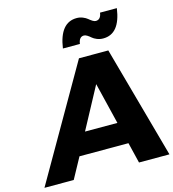

<svg xmlns="http://www.w3.org/2000/svg" viewBox="-143 -1047 1045 1157"><g transform="rotate(-15 380.0 -469.0)"><path d="M-9.8 0 393.1 -700.2H576.2L770 0H580.1L548.8 -128.9H243.2L172.9 0ZM314 -264.2H516.1L453.1 -522.9ZM314.9 -782.2Q337.4 -938 441.9 -938Q461.9 -938 479.7 -930.7Q497.6 -923.3 507.8 -914.6Q518.1 -905.8 529.5 -898.4Q541 -891.1 549.8 -891.1Q581.1 -891.1 586.9 -933.1H691.9Q680.7 -854.5 649.4 -816.2Q618.2 -777.8 565.9 -777.8Q545.4 -777.8 527.3 -785.2Q509.3 -792.5 499.3 -801.5Q489.3 -810.5 477.8 -817.9Q466.3 -825.2 457 -825.2Q426.8 -825.2 420.9 -782.2Z"/></g></svg>

Font: Trueno
Style: Bold Italic
Weight: 700
Designer: Julieta Ulanovsky
Foundry: Julieta Ulanovsky
Version: Version 3.001b | FøM Fix